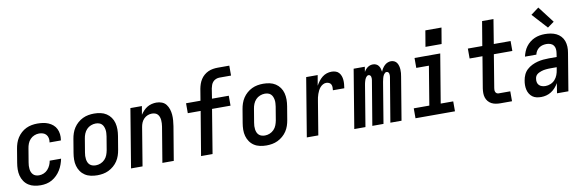

<svg xmlns="http://www.w3.org/2000/svg" viewBox="-52 -1217 5105 1677"><g transform="rotate(-10 2500.0 -379.0)"><path d="M203 8Q174 8 146 2Q118 -4 95 -19Q72 -34 56.5 -57Q41 -80 34 -107Q27 -134 27.5 -163Q28 -192 33 -221L53 -341Q57 -366 65 -390.5Q73 -415 87.5 -437.5Q102 -460 122 -478Q142 -496 166 -507.5Q190 -519 215.5 -523.5Q241 -528 265 -528Q291 -528 315.5 -524.5Q340 -521 362.5 -511.5Q385 -502 403 -486.5Q421 -471 431.5 -449.5Q442 -428 445 -403Q448 -378 444 -353Q443 -351 443 -349.5Q443 -348 443 -347H342Q342 -348 342.5 -348.5Q343 -349 343 -350Q346 -368 342.5 -385.5Q339 -403 328 -416Q317 -429 300 -434.5Q283 -440 265 -440Q244 -440 223 -431.5Q202 -423 186.5 -406.5Q171 -390 163 -369Q155 -348 152 -327L132 -207Q129 -192 128.5 -177.5Q128 -163 129.5 -148.5Q131 -134 136.5 -121Q142 -108 151.5 -98.5Q161 -89 174.5 -84.5Q188 -80 203 -80Q224 -80 244.5 -88.5Q265 -97 280 -113.5Q295 -130 304 -150Q313 -170 316 -190H417Q412 -165 403 -140Q394 -115 380 -92Q366 -69 346.5 -49.5Q327 -30 303.5 -16.5Q280 -3 254 2.5Q228 8 203 8Z M705 8Q676 8 647.5 2Q619 -4 596 -19Q573 -34 557.5 -56.5Q542 -79 534.5 -106Q527 -133 527.5 -162.5Q528 -192 533 -221L553 -341Q557 -366 565.5 -391Q574 -416 588.5 -438Q603 -460 623.5 -478Q644 -496 668 -507.5Q692 -519 717.5 -523.5Q743 -528 768 -528Q798 -528 826 -522Q854 -516 877 -501Q900 -486 916 -463.5Q932 -441 939 -414Q946 -387 946 -357.5Q946 -328 941 -299L921 -179Q917 -154 908.5 -129Q900 -104 885.5 -82Q871 -60 850 -42Q829 -24 805 -12.5Q781 -1 755.5 3.5Q730 8 705 8ZM707 -80Q728 -80 749 -88.5Q770 -97 786 -113.5Q802 -130 810 -151Q818 -172 822 -193L842 -313Q844 -328 845 -343Q846 -358 843.5 -372.5Q841 -387 835.5 -400Q830 -413 820 -422.5Q810 -432 796 -436Q782 -440 767 -440Q746 -440 724.5 -431.5Q703 -423 687.5 -406.5Q672 -390 663.5 -369Q655 -348 652 -327L632 -207Q629 -192 628.5 -177Q628 -162 630 -147.5Q632 -133 637.5 -120Q643 -107 653.5 -97.5Q664 -88 678 -84Q692 -80 707 -80Z M1004 0 1090 -520H1192L1179 -445Q1191 -463 1206.5 -479.5Q1222 -496 1240.5 -507Q1259 -518 1280 -523Q1301 -528 1321 -528Q1347 -528 1370 -519Q1393 -510 1407.5 -491Q1422 -472 1429.5 -448.5Q1437 -425 1439 -400.5Q1441 -376 1439 -350Q1437 -324 1433 -299L1383 0H1282L1334 -313Q1336 -327 1337 -342Q1338 -357 1336.5 -371Q1335 -385 1330.5 -398Q1326 -411 1317 -421Q1308 -431 1294.5 -435.5Q1281 -440 1266 -440Q1247 -440 1228 -432.5Q1209 -425 1194.5 -410Q1180 -395 1172.5 -376.5Q1165 -358 1162 -339L1106 0Z M1625 0 1690 -389H1576V-477H1704L1721 -580Q1725 -601 1732 -621.5Q1739 -642 1751 -661Q1763 -680 1780.5 -695Q1798 -710 1818 -719Q1838 -728 1859.5 -731.5Q1881 -735 1902 -735H2005V-647H1902Q1887 -647 1871.5 -641Q1856 -635 1845 -623Q1834 -611 1828.5 -596Q1823 -581 1820 -566L1806 -477H1955V-389H1791L1727 0Z M2205 8Q2176 8 2147.5 2Q2119 -4 2096 -19Q2073 -34 2057.5 -56.5Q2042 -79 2034.5 -106Q2027 -133 2027.5 -162.5Q2028 -192 2033 -221L2053 -341Q2057 -366 2065.5 -391Q2074 -416 2088.5 -438Q2103 -460 2123.5 -478Q2144 -496 2168 -507.5Q2192 -519 2217.5 -523.5Q2243 -528 2268 -528Q2298 -528 2326 -522Q2354 -516 2377 -501Q2400 -486 2416 -463.5Q2432 -441 2439 -414Q2446 -387 2446 -357.5Q2446 -328 2441 -299L2421 -179Q2417 -154 2408.5 -129Q2400 -104 2385.5 -82Q2371 -60 2350 -42Q2329 -24 2305 -12.5Q2281 -1 2255.5 3.5Q2230 8 2205 8ZM2207 -80Q2228 -80 2249 -88.5Q2270 -97 2286 -113.5Q2302 -130 2310 -151Q2318 -172 2322 -193L2342 -313Q2344 -328 2345 -343Q2346 -358 2343.5 -372.5Q2341 -387 2335.5 -400Q2330 -413 2320 -422.5Q2310 -432 2296 -436Q2282 -440 2267 -440Q2246 -440 2224.5 -431.5Q2203 -423 2187.5 -406.5Q2172 -390 2163.5 -369Q2155 -348 2152 -327L2132 -207Q2129 -192 2128.5 -177Q2128 -162 2130 -147.5Q2132 -133 2137.5 -120Q2143 -107 2153.5 -97.5Q2164 -88 2178 -84Q2192 -80 2207 -80Z M2563 0 2649 -520H2751L2735 -428Q2746 -448 2760 -466.5Q2774 -485 2792 -499.5Q2810 -514 2831.5 -521Q2853 -528 2875 -528Q2893 -528 2910.5 -522.5Q2928 -517 2939.5 -504Q2951 -491 2957 -474.5Q2963 -458 2964.5 -440Q2966 -422 2964.5 -403.5Q2963 -385 2960 -366H2859Q2861 -380 2860.5 -393.5Q2860 -407 2854.5 -418Q2849 -429 2837 -434.5Q2825 -440 2812 -440Q2797 -440 2782.5 -432Q2768 -424 2757.5 -411.5Q2747 -399 2740 -385Q2733 -371 2728 -356.5Q2723 -342 2719.5 -327Q2716 -312 2714 -297L2665 0Z M2984 0 3070 -520H3169L3162 -475Q3168 -486 3176.5 -496Q3185 -506 3195.5 -513.5Q3206 -521 3218 -524.5Q3230 -528 3242 -528Q3257 -528 3270 -522Q3283 -516 3291.5 -504.5Q3300 -493 3304 -479.5Q3308 -466 3310 -451Q3316 -466 3324.5 -479.5Q3333 -493 3345 -504.5Q3357 -516 3372 -522Q3387 -528 3402 -528Q3418 -528 3432 -521Q3446 -514 3454 -501.5Q3462 -489 3466 -474Q3470 -459 3471 -443Q3472 -427 3470.5 -411Q3469 -395 3466 -379L3403 0H3304L3370 -395Q3371 -403 3371 -410.5Q3371 -418 3369 -425Q3367 -432 3361.5 -437Q3356 -442 3348 -442Q3340 -442 3333.5 -436.5Q3327 -431 3322.5 -424Q3318 -417 3315 -409Q3312 -401 3310 -393.5Q3308 -386 3306.5 -378Q3305 -370 3303 -362L3243 0H3144L3210 -395Q3211 -403 3211 -410.5Q3211 -418 3209 -425Q3207 -432 3201.5 -437Q3196 -442 3188 -442Q3180 -442 3173.5 -436.5Q3167 -431 3162.5 -424Q3158 -417 3155 -409Q3152 -401 3150 -393.5Q3148 -386 3146 -378Q3144 -370 3143 -362L3083 0Z M3527 0V-88H3665L3722 -432H3610V-520H3838L3766 -88H3877V0ZM3721 -599 3745 -741H3888L3864 -599Z M4280 0Q4259 0 4239 -3.5Q4219 -7 4202 -16Q4185 -25 4172.5 -40Q4160 -55 4154 -74Q4148 -93 4148 -113.5Q4148 -134 4151 -155L4197 -432H4083V-520H4211L4247 -735H4348L4313 -520H4462V-432H4298L4250 -140Q4248 -131 4248.5 -122Q4249 -113 4252.5 -105Q4256 -97 4263.5 -92.5Q4271 -88 4280 -88H4383V0Z M4641 8Q4620 8 4600 3.5Q4580 -1 4564.5 -12.5Q4549 -24 4538.5 -41Q4528 -58 4523.5 -77.5Q4519 -97 4519 -118Q4519 -139 4523 -160Q4527 -185 4538 -209.5Q4549 -234 4569 -252.5Q4589 -271 4613.5 -283Q4638 -295 4663 -301.5Q4688 -308 4713.5 -310.5Q4739 -313 4765 -313H4834L4839 -347Q4842 -365 4840 -383Q4838 -401 4828 -414.5Q4818 -428 4801 -434Q4784 -440 4766 -440Q4749 -440 4732 -436Q4715 -432 4700 -421.5Q4685 -411 4675.5 -395.5Q4666 -380 4663 -364H4562Q4567 -386 4576 -408.5Q4585 -431 4599.5 -450.5Q4614 -470 4633.5 -485.5Q4653 -501 4675 -510.5Q4697 -520 4720 -524Q4743 -528 4766 -528Q4793 -528 4819 -523.5Q4845 -519 4867.5 -508Q4890 -497 4907 -478.5Q4924 -460 4932.5 -436Q4941 -412 4942 -385.5Q4943 -359 4938 -332L4883 0H4782L4796 -88Q4784 -67 4767.5 -48.5Q4751 -30 4730.5 -17Q4710 -4 4687 2Q4664 8 4641 8ZM4695 -80Q4718 -80 4740.5 -89.5Q4763 -99 4779 -117Q4795 -135 4803.5 -157.5Q4812 -180 4815 -202L4819 -225H4765Q4754 -225 4744 -224.5Q4734 -224 4723.5 -223Q4713 -222 4702.5 -220Q4692 -218 4682 -214.5Q4672 -211 4662 -206.5Q4652 -202 4643.5 -195Q4635 -188 4630 -178Q4625 -168 4624 -157Q4621 -141 4624.5 -125.5Q4628 -110 4638.5 -99.5Q4649 -89 4664 -84.5Q4679 -80 4695 -80ZM4804 -579 4681 -714 4751 -766 4862 -621Z"/></g></svg>

Font: Iosevka SS04 Semibold Oblique
Style: Regular
Weight: 600
Italic angle: -9°
Monospace: yes
Designer: Belleve Invis
Foundry: Belleve Invis
Version: Version 19.0.0; ttfautohint (v1.8.4)